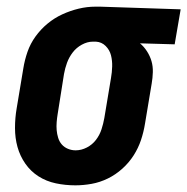

<svg xmlns="http://www.w3.org/2000/svg" viewBox="-20 -548 562 576"><path d="M206 8Q176 8 147.5 2Q119 -4 95.5 -19Q72 -34 56 -57Q40 -80 32.5 -107Q25 -134 25 -164Q25 -194 30 -223L50 -343Q54 -368 62.5 -392.5Q71 -417 86.5 -438.5Q102 -460 122.5 -477Q143 -494 167 -505Q191 -516 216 -522Q241 -528 266 -528Q269 -528 273 -528Q277 -528 281 -528L522 -520L504 -415L400 -418Q412 -408 421 -394Q430 -380 434.5 -364.5Q439 -349 438.5 -331.5Q438 -314 435 -297L415 -177Q411 -152 403 -128Q395 -104 381 -82Q367 -60 347 -42Q327 -24 303.5 -12.5Q280 -1 255 3.5Q230 8 206 8ZM207 -97Q224 -97 240.5 -105.5Q257 -114 268 -128.5Q279 -143 284.5 -160Q290 -177 293 -194L313 -314Q316 -331 316.5 -348.5Q317 -366 313 -382Q309 -398 297 -410Q285 -422 268 -423H264Q262 -423 261 -423Q260 -423 258 -423Q242 -423 225.5 -414Q209 -405 198 -390.5Q187 -376 181 -359.5Q175 -343 172 -326L153 -206Q151 -194 150 -181.5Q149 -169 150 -157.5Q151 -146 154.5 -134.5Q158 -123 165.5 -114.5Q173 -106 184 -101.5Q195 -97 207 -97Z"/></svg>

Font: Iosevka SS04 Extrabold
Style: Italic
Weight: 800
Italic angle: -9°
Monospace: yes
Designer: Belleve Invis
Foundry: Belleve Invis
Version: Version 19.0.0; ttfautohint (v1.8.4)